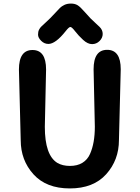

<svg xmlns="http://www.w3.org/2000/svg" viewBox="-20 -1040 783 1075"><path d="M656 -652 646 -256Q646 -144 574.5 -64.5Q503 15 371 15Q239 15 167.5 -64Q96 -143 96 -255L86 -651Q86 -760 162 -760Q238 -760 238 -651L231 -330Q231 -171 301 -128Q330 -111 371.5 -111Q413 -111 441.5 -128.5Q470 -146 484 -178Q511 -238 511 -331L504 -652Q504 -761 580 -761Q656 -761 656 -652ZM538 -889Q555 -872 555 -850Q555 -828 537.5 -810.5Q520 -793 495.5 -793Q471 -793 445 -817Q419 -841 400.5 -865Q382 -889 374 -889Q366 -889 348 -866Q291 -794 251 -794Q228 -794 210.5 -811.5Q193 -829 193 -846Q193 -863 198.5 -873.5Q204 -884 210 -890Q216 -896 233.5 -912Q251 -928 262 -939Q273 -950 290 -968.5Q307 -987 316 -996Q325 -1005 340.5 -1012.5Q356 -1020 377.5 -1020Q399 -1020 414 -1011Q429 -1002 452.5 -975Q476 -948 486.5 -937.5Q497 -927 514.5 -911Q532 -895 538 -889Z"/></svg>

Font: Delius Unicase
Style: Bold
Weight: 700
Designer: Natalia Raices
Foundry: Natalia Raices
Version: Version 1.001